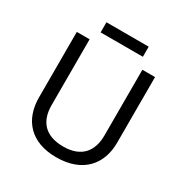

<svg xmlns="http://www.w3.org/2000/svg" viewBox="-195 -1007 1120 1169"><g transform="rotate(30 365.5 -422.5)"><path d="M514 -855H217V-784H514ZM640 -252V-714H551V-252C551 -144 496 -68 367 -68C242 -68 180 -135 180 -251V-714H90V-254C90 -95 184 10 362 10C551 10 640 -104 640 -252Z"/></g></svg>

Font: Noto Sans Kayah Li
Style: Regular
Weight: 400
Designer: Monotype Design Team, Sérgio Martins
Foundry: Monotype Imaging Inc.
Version: Version 2.002